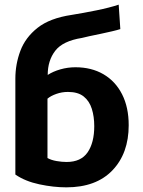

<svg xmlns="http://www.w3.org/2000/svg" viewBox="-20 -786 615 825"><path d="M385 -244Q385 -173 356.5 -131.5Q328 -90 266 -90Q246 -90 223 -94Q200 -98 184 -107V-362Q198 -374 222 -382.5Q246 -391 272 -391Q315 -391 339.5 -371.5Q364 -352 374.5 -318.5Q385 -285 385 -244ZM46 -36Q88 -7 149 6Q210 19 265 19Q393 19 463 -54Q533 -127 533 -248Q533 -325 504.5 -381Q476 -437 424.5 -467Q373 -497 304 -497Q271 -497 239.5 -488Q208 -479 185 -464Q185 -526 217.5 -568Q250 -610 332 -623Q342 -626 364 -630.5Q386 -635 412 -640.5Q438 -646 461.5 -651.5Q485 -657 497 -661L490 -766Q451 -753 394.5 -741.5Q338 -730 288 -722Q194 -708 141.5 -666.5Q89 -625 67.5 -567.5Q46 -510 46 -448Z"/></svg>

Font: Repo Bold
Style: Bold
Weight: 700
Designer: Stefan Peev
Foundry: Context Ltd
Version: Version 1.502